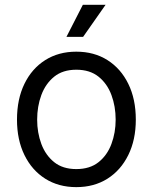

<svg xmlns="http://www.w3.org/2000/svg" viewBox="-20 -768 637 800"><path d="M297.9 11.7Q224.1 11.7 168.5 -23.4Q112.8 -58.6 81.8 -122.1Q50.8 -185.5 50.8 -269.5Q50.8 -355 81.8 -418.7Q112.8 -482.4 168.5 -517.6Q224.1 -552.7 297.9 -552.7Q372.1 -552.7 427.7 -517.6Q483.4 -482.4 514.6 -418.7Q545.9 -355 545.9 -269.5Q545.9 -185.5 514.6 -122.1Q483.4 -58.6 427.7 -23.4Q372.1 11.7 297.9 11.7ZM297.9 -63.5Q354.5 -63.5 390.6 -92.3Q426.8 -121.1 444.3 -168.2Q461.9 -215.3 461.9 -269.5Q461.9 -324.7 444.3 -372.1Q426.8 -419.4 390.6 -448.5Q354.5 -477.5 297.9 -477.5Q241.7 -477.5 205.8 -448.5Q169.9 -419.4 152.3 -372.1Q134.8 -324.7 134.8 -269.5Q134.8 -215.3 152.3 -168.2Q169.9 -121.1 205.8 -92.3Q241.7 -63.5 297.9 -63.5ZM256.8 -614.3 325.2 -748H419.9L326.2 -614.3Z"/></svg>

Font: Inter V
Style: 
Weight: 400
Designer: Rasmus Andersson
Foundry: rsms
Version: Version 4.000;git-a3f224843